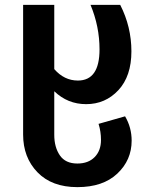

<svg xmlns="http://www.w3.org/2000/svg" viewBox="-20 -549 601 789"><path d="M494 -71Q521 -25 521 29Q521 109 462 164.5Q403 220 298 220Q193 220 134 159Q75 98 75 4V-529H203V-265Q244 -218 300 -218Q389 -218 389 -346Q389 -440 352 -529H474Q520 -439 520 -338Q520 -236 466.5 -178.5Q413 -121 334 -121Q258 -121 203 -174V5Q203 56 226 89.5Q249 123 298 123Q343 123 369 96.5Q395 70 395 26Q395 -8 385 -40Z"/></svg>

Font: FiraGO Medium
Style: Regular
Weight: 500
Designer: bBox Type
Foundry: bBox Type GmbH
Version: Version 1.001;PS 001.001;hotconv 1.0.88;makeotf.lib2.5.64775